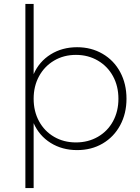

<svg xmlns="http://www.w3.org/2000/svg" viewBox="-20 -762 711 976"><path d="M372 -522Q444 -522 501.5 -488.5Q559 -455 591 -395.5Q623 -336 623 -260Q623 -185 591 -125.5Q559 -66 502 -32.5Q445 1 372 1Q296 1 237.5 -35.5Q179 -72 151 -136V194H109V-742H151V-385Q179 -449 237.5 -485.5Q296 -522 372 -522ZM151 -260Q151 -196 178.5 -145.5Q206 -95 255 -66.5Q304 -38 366 -38Q428 -38 477.5 -66.5Q527 -95 554.5 -145.5Q582 -196 582 -260Q582 -324 554.5 -374.5Q527 -425 477.5 -454Q428 -483 366 -483Q304 -483 255 -454Q206 -425 178.5 -374.5Q151 -324 151 -260Z"/></svg>

Font: Montserrat arm2 ExtraLight
Style: Regular
Weight: 275
Designer: Julieta Ulanovsky
Foundry: Julieta Ulanovsky
Version: Version 6.000